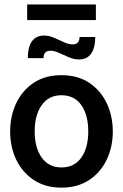

<svg xmlns="http://www.w3.org/2000/svg" viewBox="-20 -850 564 880"><path d="M261.5 10Q187.5 10 134.8 -25Q82 -60 54.2 -118.5Q26.5 -177 26.5 -247.5Q26.5 -318 54.2 -376.8Q82 -435.5 134.5 -470.5Q187 -505.5 261.5 -505.5Q336 -505.5 388.8 -470.5Q441.5 -435.5 469.2 -376.8Q497 -318 497 -247.5Q497 -177 469.2 -118.5Q441.5 -60 388.8 -25Q336 10 261.5 10ZM261.5 -82.5Q321 -82.5 352.8 -127.8Q384.5 -173 384.5 -247.5Q384.5 -323 352.8 -368.2Q321 -413.5 261.5 -413.5Q203.5 -413.5 171.2 -368.2Q139 -323 139 -247.5Q139 -173 171.2 -127.8Q203.5 -82.5 261.5 -82.5ZM342 -577.5Q319.5 -577.5 296 -587.5Q272.5 -597.5 250.8 -607.5Q229 -617.5 211 -617.5Q179.5 -617.5 179.5 -583.5H107.5Q107.5 -634 126.2 -660.5Q145 -687 182 -687Q204.5 -687 228 -676.8Q251.5 -666.5 273.2 -656.5Q295 -646.5 313 -646.5Q344.5 -646.5 344.5 -680.5H416.5Q416.5 -631 397.8 -604.2Q379 -577.5 342 -577.5ZM104.5 -758V-829.5H419.5V-758Z"/></svg>

Font: Cabin SemiCondensed SemiBold
Style: Regular
Weight: 600
Width: 4
Designer: Pablo Impallari
Foundry: Pablo Impallari. http://www.impallari.com Igino Marini. http://www.ikern.com
Version: Version 3.001